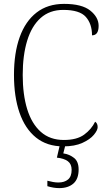

<svg xmlns="http://www.w3.org/2000/svg" viewBox="-20 -744 559 989"><path d="M306 10Q222 10 165.5 -35.5Q109 -81 80.5 -163.5Q52 -246 52 -358Q52 -471 81.5 -553Q111 -635 168.5 -679.5Q226 -724 310 -724Q402 -724 445 -689.5Q488 -655 488 -611Q488 -562 454 -562Q454 -621 422 -657Q390 -693 306 -693Q236 -693 189.5 -651.5Q143 -610 120 -534.5Q97 -459 97 -358Q97 -257 120 -182Q143 -107 190 -65Q237 -23 309 -23Q376 -23 413.5 -50.5Q451 -78 470 -117Q483 -109 483 -89Q483 -73 463.5 -49.5Q444 -26 404.5 -8Q365 10 306 10ZM285 225Q271 225 255.5 222.5Q240 220 224 215V187Q240 191 253.5 193.5Q267 196 281 196Q312 196 330.5 180.5Q349 165 349 131Q349 101 329.5 86.5Q310 72 273 68L291 -9H320L306 46Q338 51 361.5 69.5Q385 88 385 129Q385 178 358 201.5Q331 225 285 225Z"/></svg>

Font: Noto Serif Lao SemiCondensed ExtraLight
Style: Regular
Weight: 200
Width: 4
Designer: Monotype Design Team
Foundry: Monotype Imaging Inc.
Version: Version 2.003; ttfautohint (v1.8.4.7-5d5b)